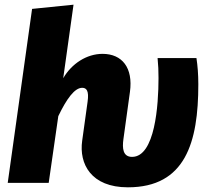

<svg xmlns="http://www.w3.org/2000/svg" viewBox="-20 -781 888 820"><path d="M526 19C772 19 827 -173 827 -421C827 -464 824 -500 819 -533H653C656 -504 657 -477 657 -448C657 -332 642 -111 544 -111C504 -111 502 -149 507 -186L535 -389C549 -491 502 -551 418 -551C350 -551 286 -509 250 -447L294 -761L117 -743L13 0H188L229 -285C265 -360 299 -406 331 -406C349 -406 361 -394 354 -346L331 -180C317 -81 369 19 526 19Z"/></svg>

Font: Fira Sans ExtraBold
Style: Italic
Weight: 800
Italic angle: -8°
Designer: bBox Type GmbH & Carrois Corporate GbR & Edenspiekermann AG
Foundry: bBox Type GmbH & Carrois Corporate GbR & Edenspiekermann AG
Version: Version 4.301;PS 004.301;hotconv 1.0.88;makeotf.lib2.5.64775